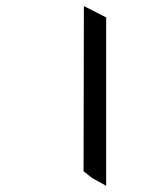

<svg xmlns="http://www.w3.org/2000/svg" viewBox="-20 -572 486 627"><path d="M280.8 9.3 252.9 -12.7 253.9 -552.2 326.7 -515.1V34.7Z"/></svg>

Font: SolaimanLipi
Style: Bold
Weight: 700
Designer: Solaiman Karim
Foundry: Al Mamun Sumon
Version: Version 2.000